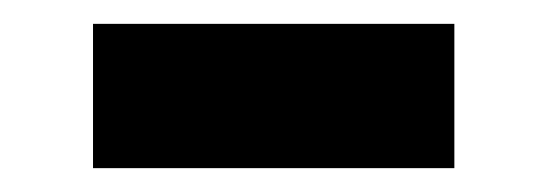

<svg xmlns="http://www.w3.org/2000/svg" viewBox="-20 -355 458 161"><path d="M58 -214V-335H361V-214Z"/></svg>

Font: Raleway
Style: Bold
Weight: 700
Designer: Matt McInerney, Pablo Impallari, Rodrigo Fuenzalida
Foundry: Matt McInerney, Pablo Impallari, Rodrigo Fuenzalida
Version: Version 4.026